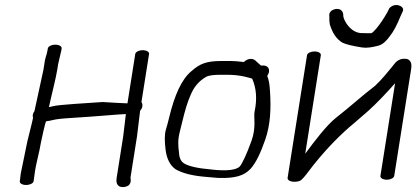

<svg xmlns="http://www.w3.org/2000/svg" viewBox="-20 -708 1659 765"><path d="M200.5 -530C185.4 -530 171.9 -523.2 170.6 -515L169.6 -509C166.4 -488.6 158.7 -476 156.5 -451.6L153.2 -430.6L117.3 -265.3C115.1 -262.3 111.6 -256.3 110.8 -251C110.1 -246.7 110 -244.1 111.7 -238.6C108.1 -219.4 92.8 -162.6 88.9 -144.3L62.3 -14.7L62.3 -14C61.4 -4.4 60.6 2.7 59.9 7L58.8 14C57.5 22.5 68.9 29 83.9 29C98.9 29 112.5 22.5 113.8 14L114.9 7C115.8 1.3 116.8 -6.1 118 -15.4C122.9 -55.8 136.3 -97.3 143.6 -142.5C145.1 -148.8 160.4 -224.8 164.4 -225C171.8 -225.5 181.2 -227.3 194 -230.5C204.9 -233.2 228.3 -236 268 -238.3C308.5 -240.7 358.2 -244.3 417.2 -249.1C437.6 -251.2 460.6 -252.3 481.5 -253.6L470.8 -163.8L445 -1C442.6 14.3 443.4 28 456.3 35C469 40 484.7 36.8 493.7 29.5C505.1 17.3 499.6 1.7 500 -1L526 -165.2L538.3 -266.9C546.9 -275.9 551.2 -290.2 543.6 -301.5L573.9 -493C575.2 -501.2 563.9 -508 548.8 -508C533.8 -508 520.2 -501.2 518.9 -493L487.8 -296.2C459.4 -297.5 440.9 -298.1 388.7 -301.5C324.7 -296.4 217.5 -291.9 189 -284.4C183.2 -282.9 180.3 -282.1 174.9 -281C183.1 -320.6 202.4 -394.1 208.3 -431L211.7 -452.6L224.4 -507.6L225.6 -515C226.9 -523.2 215.5 -530 200.5 -530Z M994.4 -263.8C989.6 -241.5 1002 -202 981.9 -146.4C962.1 -91.5 945.3 -56.8 935.4 -44.8C922.8 -31.6 887.1 -25 821.5 -32.7L820.8 -32.8L820 -32.9C768.1 -37.3 730.8 -45.7 712.8 -57.3C701.3 -64.9 694.4 -77.9 693.3 -99.1L693.2 -99.5L693.2 -99.9C685.9 -157.4 693.1 -167 705.9 -221.5C716.8 -267.8 727.5 -302.3 738.1 -326.3C751.9 -361.2 772.3 -385.8 803.7 -403.2C812.3 -406.9 829.3 -410 855 -410H886.2C909.7 -410 932.4 -407.7 953.4 -403C964.5 -400 977.6 -397.3 984.6 -394.8C1001.3 -357.6 1005.1 -313.7 994.4 -263.8ZM742.6 -424.4C703.8 -392.4 675.5 -329.8 653.7 -238.7C649.8 -222.5 645.6 -206.7 641 -191.5C635.4 -173 635.5 -147.2 639.6 -112.5C643.9 -76.7 656.7 -49.6 679.7 -33.5L680.2 -33.1L680.7 -32.9C708.5 -17.6 745.5 -7.6 802 -3.1L850.1 1L850.5 1C920.2 3 952.7 -8.8 978.1 -35.1C999.4 -58.8 1017.8 -96.9 1036.7 -151.3C1057.3 -210.5 1060.5 -273.4 1055.7 -345.9C1053.5 -378.3 1050.7 -389.4 1044.7 -405.7C1047.1 -408.6 1050.7 -415.6 1051.6 -421C1052.7 -427.7 1051.9 -435.2 1046.7 -440.5C1041.9 -445.4 1034.9 -447 1028.2 -447H1019.7C1017.4 -448.9 1012.7 -452.9 1006.8 -458.2L997.1 -467.3C985.8 -477 966 -475.1 951.5 -460.9C930.8 -463.4 912.9 -465 900.2 -465L863.7 -465C801.4 -465 776.3 -454 742.6 -424.4Z M1523 -658.5C1491.6 -603.2 1465.4 -577.5 1459.9 -575.9C1458.3 -575.7 1442.1 -575.3 1415.9 -576.3C1395.8 -578.8 1377 -589.9 1360.6 -614C1350.9 -628.9 1347.2 -640.7 1347.6 -648.4C1347.6 -656.7 1344.4 -664.3 1336.3 -669.4C1323.6 -676.2 1308 -670.5 1301.5 -665.9C1296 -661.2 1291.5 -655.5 1291.9 -648.3L1292.3 -638.7C1291.8 -631.1 1292.2 -620.9 1293.9 -612.7L1293.9 -611.3L1294.1 -610.8C1304.1 -578 1319.2 -553.4 1343.8 -538.3C1359.5 -530.6 1385.1 -524.9 1422.9 -518.8C1440.8 -516 1462 -519.3 1487.6 -526C1505.6 -531.1 1519 -544.5 1533.1 -563.6C1548.2 -582.5 1562.5 -609.9 1576.2 -644.2L1583.6 -660.3C1591.6 -673.8 1580.7 -684.4 1564.9 -687.5C1550 -689.8 1538.3 -682.9 1531.9 -676L1531.5 -675.5ZM1203.3 -488 1126 0C1124.6 8.6 1134.1 15.4 1149.6 16C1160 16.4 1172 15.7 1180.1 9.4C1186.9 3.1 1194.1 -4.9 1201.8 -15.1C1272.2 -110.1 1342.9 -178.2 1393.6 -219.7C1413.6 -236.5 1431.4 -251.9 1447.2 -266.1C1481.5 -297 1519.3 -337 1554.2 -376.4L1495.7 -7C1494.4 1.2 1505.8 8 1520.8 8C1535.9 8 1549.4 1.2 1550.7 -7L1617.7 -430C1620 -444.3 1622 -463.8 1604.6 -472.1C1598.4 -474 1590.7 -474.4 1582.9 -473.5C1558 -469 1549.3 -449.3 1542.3 -442C1522 -417.7 1502.8 -392.7 1474.3 -366C1423.5 -327.4 1371.7 -279.8 1319.6 -239.5C1281.5 -209.6 1232.4 -144.7 1196.1 -95.5L1258.3 -488C1259.7 -496.5 1248.2 -503 1233.2 -503C1218.2 -503 1204.6 -496.5 1203.3 -488Z"/></svg>

Font: MewTooHand
Style: BdWideIta
Weight: 400
Designer: Mew Too, Robert Jablonski
Version: Version 0.77